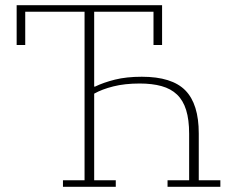

<svg xmlns="http://www.w3.org/2000/svg" viewBox="-20 -718 898 738"><path d="M222 -25H305V-673H77V-545H44V-698H603V-545H570V-673H342V-385H345Q378 -401 422 -412Q466 -423 525 -423Q641 -423 692.5 -370.5Q744 -318 744 -205V-25H827V0H624V-25H707V-204Q707 -258 695.5 -295Q684 -332 660.5 -354.5Q637 -377 601 -387Q565 -397 517 -397Q460 -397 416 -386Q372 -375 342 -358V-25H425V0H222Z"/></svg>

Font: IBM Plex Serif ExtraLight
Style: Regular
Weight: 200
Designer: Mike Abbink, Paul van der Laan, Pieter van Rosmalen
Foundry: Bold Monday
Version: Version 2.5